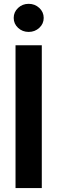

<svg xmlns="http://www.w3.org/2000/svg" viewBox="-20 -958 292 978"><path d="M192.9 -727.5V0H59.1V-727.5ZM126 -795.4Q94.2 -795.4 72 -816.2Q49.8 -836.9 49.8 -866.7Q49.8 -896.5 72 -917.5Q94.2 -938.5 126 -938.5Q157.7 -938.5 180.2 -917.5Q202.6 -896.5 202.6 -866.7Q202.6 -836.9 180.2 -816.2Q157.7 -795.4 126 -795.4Z"/></svg>

Font: Inter Display Semi Bold
Style: Regular
Weight: 600
Designer: Rasmus Andersson
Foundry: rsms
Version: Version 4.000;git-37864ae